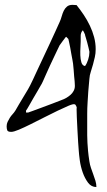

<svg xmlns="http://www.w3.org/2000/svg" viewBox="-20 -753 433 775"><path d="M289.1 -314.5Q291 -318.4 287.6 -325.2Q284.2 -332 281.2 -332Q275.4 -334 256.8 -326.2Q238.3 -318.4 212.9 -306.2Q187.5 -293.9 158.7 -279.3Q129.9 -264.6 103.5 -251.5Q77.1 -238.3 56.2 -229.5Q35.2 -220.7 25.4 -220.7Q11.7 -220.7 9.3 -227.1Q6.8 -233.4 6.8 -243.2Q6.8 -252.9 10.7 -261.2Q14.6 -269.5 19.5 -277.3Q24.4 -285.2 30.8 -292Q37.1 -298.8 42 -306.6Q46.9 -315.4 56.2 -331.1Q65.4 -346.7 75.2 -362.8Q85 -378.9 92.8 -392.1Q100.6 -405.3 101.6 -408.2Q104.5 -414.1 112.8 -431.2Q121.1 -448.2 131.8 -472.2Q142.6 -496.1 155.8 -523.4Q168.9 -550.8 181.2 -577.6Q193.4 -604.5 204.1 -627.4Q214.8 -650.4 220.7 -664.1Q225.6 -674.8 229 -687Q232.4 -699.2 237.3 -709.5Q242.2 -719.7 250.5 -726.6Q258.8 -733.4 272.5 -733.4Q274.4 -733.4 281.2 -732.9Q288.1 -732.4 289.1 -732.4Q304.7 -712.9 318.4 -692.4Q332 -671.9 342.8 -649.4Q353.5 -627 359.9 -603Q366.2 -579.1 366.2 -554.7Q366.2 -537.1 362.8 -522.5Q359.4 -507.8 355.5 -493.2L346.7 -463.9Q341.8 -450.2 340.8 -434.6Q337.9 -408.2 336.4 -384.8Q335 -361.3 333.5 -338.9Q332 -316.4 332 -293.5Q332 -270.5 332 -246.1V-207Q332 -191.4 333 -176.3Q334 -161.1 335.4 -144Q336.9 -127 340.8 -101.6Q342.8 -87.9 347.2 -75.2Q351.6 -62.5 356.4 -49.3Q361.3 -36.1 365.2 -23.4Q369.1 -10.7 369.1 2Q348.6 2 335.4 -15.6Q322.3 -33.2 314 -56.6Q305.7 -80.1 302.2 -105Q298.8 -129.9 297.9 -144.5Q296.9 -154.3 295.4 -178.7Q293.9 -203.1 292.5 -230Q291 -256.8 290 -281.2Q289.1 -305.7 289.1 -314.5ZM85 -298.8H93.8Q94.7 -298.8 110.4 -304.7Q126 -310.5 147.5 -318.4Q168.9 -326.2 191.9 -335Q214.8 -343.8 229.5 -349.6Q238.3 -352.5 247.6 -357.9Q256.8 -363.3 264.6 -370.1Q272.5 -377 277.3 -386.2Q282.2 -395.5 282.2 -406.2Q282.2 -410.2 281.7 -417.5Q281.2 -424.8 281.2 -425.8Q280.3 -431.6 279.3 -444.8Q278.3 -458 277.3 -471.2Q276.4 -484.4 274.9 -496.1Q273.4 -507.8 272.5 -510.7Q270.5 -519.5 268.1 -534.2Q265.6 -548.8 263.2 -562Q260.7 -575.2 258.3 -585.4Q255.9 -595.7 255.9 -595.7L247.1 -604.5Q245.1 -603.5 241.7 -598.6Q238.3 -593.8 233.9 -588.4Q229.5 -583 226.1 -577.6Q222.7 -572.3 220.7 -570.3Q218.8 -566.4 212.9 -554.2Q207 -542 199.2 -525.4Q191.4 -508.8 182.6 -490.2Q173.8 -471.7 166.5 -454.6Q159.2 -437.5 153.3 -424.8Q147.5 -412.1 144.5 -408.2Q141.6 -402.3 132.8 -387.7Q124 -373 114.7 -356.9Q105.5 -340.8 97.2 -326.2Q88.9 -311.5 85 -306.6ZM305.7 -585.9Q305.7 -577.1 304.7 -561.5Q303.7 -545.9 304.2 -529.8Q304.7 -513.7 308.6 -501Q312.5 -488.3 323.2 -486.3Q331.1 -497.1 335.9 -512.7Q340.8 -528.3 340.8 -541V-544.9Q339.8 -549.8 337.4 -560.1Q335 -570.3 332 -581.5Q329.1 -592.8 326.2 -601.6Q323.2 -610.4 323.2 -613.3Q322.3 -616.2 319.3 -622.1Q316.4 -627.9 314.5 -630.9Q305.7 -622.1 305.7 -608.4Z"/></svg>

Font: Zeyada
Style: Regular
Weight: 400
Version: Version 1.002 2010